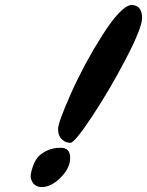

<svg xmlns="http://www.w3.org/2000/svg" viewBox="-20 -720 595 777"><path d="M265 -142Q245 -142 230 -156.5Q215 -171 215 -198Q215 -225 268.5 -344.5Q322 -464 394.5 -578Q467 -692 510 -700Q555 -700 555 -647Q555 -608 490 -483Q425 -358 353.5 -250Q282 -142 265 -142ZM226 -122Q264 -122 264 -81Q264 -40 225.5 -1.5Q187 37 149.5 37Q112 37 104 -3V-4Q104 -19 111.5 -42Q119 -65 130.5 -80.5Q142 -96 167 -109Q192 -122 226 -122Z"/></svg>

Font: Mrs Sheppards
Style: Regular
Weight: 400
Version: Version 1.000